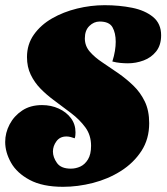

<svg xmlns="http://www.w3.org/2000/svg" viewBox="-25 -700 644 740"><path d="M218 20Q139 20 89.5 -6.5Q40 -33 17.5 -73Q-5 -113 -5 -153Q-5 -188 12 -220.5Q29 -253 60.5 -274Q92 -295 137 -295Q172 -295 201.5 -281.5Q231 -268 248.5 -244.5Q266 -221 266 -190Q266 -185 265.5 -179Q265 -173 263 -167Q255 -170 247 -172Q239 -174 231 -174Q206 -174 192.5 -155.5Q179 -137 179 -116Q179 -94 194.5 -72Q210 -50 248 -50Q267 -50 284.5 -58Q302 -66 314 -85.5Q326 -105 326 -138Q326 -179 304 -209Q282 -239 249 -264Q216 -289 181 -315Q154 -335 131 -358.5Q108 -382 93.5 -412Q79 -442 79 -480Q79 -529 105.5 -566.5Q132 -604 175.5 -629Q219 -654 272 -667Q325 -680 378 -680Q435 -680 484.5 -670Q534 -660 565 -634.5Q596 -609 596 -564Q596 -526 577 -502Q558 -478 528.5 -467Q499 -456 468 -456Q454 -456 438.5 -457.5Q423 -459 408 -463Q415 -485 418 -504Q421 -523 421 -539Q421 -573 408.5 -595Q396 -617 359 -617Q337 -617 319.5 -600Q302 -583 302 -552Q302 -523 321 -501Q340 -479 369.5 -459.5Q399 -440 432 -417Q462 -396 489 -370Q516 -344 533 -309Q550 -274 550 -225Q550 -164 520 -118Q490 -72 441 -41Q392 -10 333.5 5Q275 20 218 20Z"/></svg>

Font: Sansita Swashed Light Black
Style: Regular
Weight: 900
Version: Version 1.003